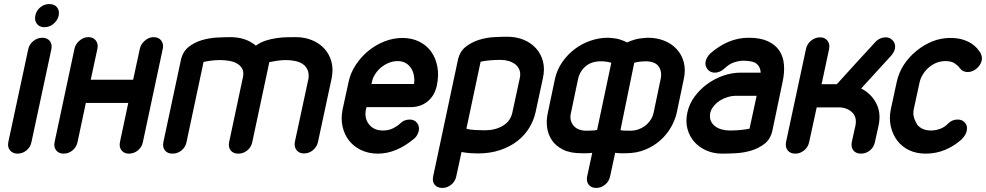

<svg xmlns="http://www.w3.org/2000/svg" viewBox="-20 -747 4858 946"><path d="M199 -613Q174 -613 161.5 -630Q149 -647 154 -670Q159 -695 178.5 -711Q198 -727 223 -727Q248 -727 261 -711Q274 -695 269 -670Q264 -647 244 -630Q224 -613 199 -613ZM119 -504Q124 -529 144.5 -545Q165 -561 188 -561Q213 -561 225.5 -545Q238 -529 233 -504L135 -47Q130 -22 110.5 -6Q91 10 66 10Q43 10 29.5 -6Q16 -22 21 -47Z M347 -507Q352 -530 372 -547Q392 -564 415 -564Q440 -564 452.5 -547Q465 -530 460 -507L427 -354H636L669 -507Q674 -530 694 -547Q714 -564 737 -564Q762 -564 774.5 -547Q787 -530 782 -507L684 -47Q679 -22 659.5 -6Q640 10 615 10Q592 10 579 -6Q566 -22 571 -47L612 -240H403L362 -47Q357 -22 337.5 -6Q318 10 293 10Q270 10 257 -6Q244 -22 249 -47Z M899 -47Q894 -22 874.5 -6Q855 10 830 10Q805 10 792.5 -6Q780 -22 785 -47L871 -450Q880 -492 908.5 -515Q937 -538 974 -549Q1011 -560 1049 -562Q1087 -564 1115 -564Q1191 -564 1241 -522Q1262 -538 1288 -546.5Q1314 -555 1341 -559Q1368 -563 1393 -563.5Q1418 -564 1438 -564Q1481 -564 1517.5 -549Q1554 -534 1578.5 -507Q1603 -480 1613 -443Q1623 -406 1614 -361L1547 -49Q1542 -24 1522.5 -7.5Q1503 9 1477 9Q1454 9 1441 -7.5Q1428 -24 1433 -49L1500 -360Q1503 -386 1495 -403.5Q1487 -421 1471.5 -431.5Q1456 -442 1434 -446.5Q1412 -451 1388 -451Q1368 -451 1347.5 -448Q1327 -445 1307 -441L1223 -47Q1218 -22 1198.5 -6Q1179 10 1154 10Q1129 10 1116.5 -6Q1104 -22 1109 -47L1177 -367Q1182 -391 1174 -407Q1166 -423 1149.5 -433Q1133 -443 1110.5 -447Q1088 -451 1064 -451Q1043 -451 1022.5 -448.5Q1002 -446 983 -442Z M1810 -333H2020Q2023 -356 2019 -376.5Q2015 -397 2004.5 -412.5Q1994 -428 1977.5 -437Q1961 -446 1939 -446Q1917 -446 1896 -437.5Q1875 -429 1858 -415Q1841 -401 1828.5 -382Q1816 -363 1812 -341ZM1951 -138Q1962 -149 1974 -153.5Q1986 -158 1998 -158Q2023 -158 2035.5 -140.5Q2048 -123 2043 -101Q2041 -93 2036 -83Q2031 -73 2022 -65Q1933 10 1842 10Q1797 10 1760.5 -7Q1724 -24 1700.5 -53.5Q1677 -83 1668 -122.5Q1659 -162 1668 -208L1697 -341Q1706 -386 1732 -426Q1758 -466 1794.5 -496Q1831 -526 1874.5 -543Q1918 -560 1963 -560Q2009 -560 2045.5 -542Q2082 -524 2104.5 -492.5Q2127 -461 2135 -418Q2143 -375 2132 -324Q2121 -275 2086.5 -247Q2052 -219 2001 -219H1786L1783 -208Q1774 -165 1798 -134.5Q1822 -104 1866 -104Q1896 -104 1918 -115.5Q1940 -127 1951 -138Z M2541 -362Q2546 -385 2539.5 -402Q2533 -419 2519 -430Q2505 -441 2486 -446.5Q2467 -452 2446 -452Q2424 -452 2397.5 -450Q2371 -448 2348 -443L2278 -113Q2293 -108 2320.5 -106.5Q2348 -105 2369 -105Q2420 -105 2458 -127.5Q2496 -150 2505 -195ZM2619 -195Q2610 -154 2587.5 -117Q2565 -80 2529 -52Q2493 -24 2444 -7.5Q2395 9 2334 9Q2316 9 2296 7.5Q2276 6 2254 2L2228 122Q2223 147 2203 163Q2183 179 2160 179Q2135 179 2122 163.5Q2109 148 2114 123L2236 -451Q2245 -493 2274 -516Q2303 -539 2339.5 -550.5Q2376 -562 2414 -564Q2452 -566 2480 -566Q2523 -566 2559 -551.5Q2595 -537 2620 -510Q2645 -483 2655 -445.5Q2665 -408 2655 -362Z M2975 -561Q3015 -559 3035.5 -552Q3056 -545 3070 -538Q3084 -545 3107.5 -552Q3131 -559 3173 -561Q3216 -561 3252.5 -546.5Q3289 -532 3314 -505Q3339 -478 3349 -440.5Q3359 -403 3349 -357L3314 -190Q3306 -155 3286 -120Q3266 -85 3234.5 -56.5Q3203 -28 3160 -10Q3117 8 3063 8Q3051 8 3038 8Q3025 8 3011 6L2986 122Q2981 147 2961 163Q2941 179 2918 179Q2893 179 2880.5 163Q2868 147 2873 122L2898 6Q2884 8 2870.5 8Q2857 8 2845 8Q2789 8 2753.5 -10Q2718 -28 2699 -56.5Q2680 -85 2675.5 -120Q2671 -155 2679 -190L2714 -357Q2724 -403 2750 -440.5Q2776 -478 2811.5 -505Q2847 -532 2889.5 -546.5Q2932 -561 2975 -561ZM2921 -101 2922 -107Q2925 -107 2927 -109L2933 -111ZM2793 -190Q2788 -169 2793 -152.5Q2798 -136 2808.5 -125Q2819 -114 2834.5 -108.5Q2850 -103 2866 -103Q2889 -103 2902.5 -104Q2916 -105 2922 -107L2992 -438Q2965 -445 2941 -445Q2894 -445 2865 -420Q2836 -395 2828 -357ZM3235 -357Q3243 -395 3225 -420Q3207 -445 3160 -445Q3149 -445 3135 -443.5Q3121 -442 3105 -438Q3088 -354 3071 -272Q3054 -190 3037 -106Q3042 -104 3053.5 -103.5Q3065 -103 3089 -103Q3105 -103 3122.5 -108.5Q3140 -114 3155.5 -125Q3171 -136 3183 -152.5Q3195 -169 3200 -190Z M3728 -389Q3727 -416 3709 -432Q3691 -448 3639 -448Q3613 -446 3592 -438Q3571 -430 3551 -411Q3528 -389 3502 -389Q3479 -389 3465.5 -406.5Q3452 -424 3457 -446Q3459 -455 3465 -465Q3471 -475 3479 -483Q3522 -521 3569.5 -541Q3617 -561 3669 -561Q3726 -561 3763 -544Q3800 -527 3819.5 -498Q3839 -469 3842.5 -429.5Q3846 -390 3836 -344L3786 -105Q3777 -62 3747.5 -39Q3718 -16 3681 -5Q3644 6 3605 8Q3566 10 3538 10Q3496 10 3460.5 -5.5Q3425 -21 3401 -48Q3377 -75 3367 -112.5Q3357 -150 3367 -194Q3376 -235 3402 -270.5Q3428 -306 3464 -332.5Q3500 -359 3543 -374Q3586 -389 3628 -389ZM3708 -275H3604Q3586 -275 3566 -269Q3546 -263 3529 -252.5Q3512 -242 3498.5 -226.5Q3485 -211 3480 -193Q3475 -170 3481.5 -153.5Q3488 -137 3502 -126Q3516 -115 3535 -109.5Q3554 -104 3575 -104Q3596 -104 3623 -106Q3650 -108 3673 -113Z M3967 -48Q3962 -22 3942 -6Q3922 10 3899 10Q3874 10 3861 -6Q3848 -22 3853 -48L3951 -505Q3956 -530 3976 -546.5Q3996 -563 4021 -563Q4044 -563 4057 -546.5Q4070 -530 4065 -505L4028 -332H4103Q4150 -384 4197 -435.5Q4244 -487 4292 -539Q4314 -563 4345 -563Q4353 -563 4361 -560Q4369 -557 4374 -552Q4395 -534 4389 -505Q4384 -488 4371 -473Q4332 -430 4297 -392Q4262 -354 4223 -311Q4271 -287 4296.5 -239.5Q4322 -192 4309 -129L4291 -48Q4286 -22 4266.5 -6Q4247 10 4222 10Q4197 10 4184.5 -6Q4172 -22 4177 -48L4195 -129Q4203 -171 4177.5 -194.5Q4152 -218 4111 -218H4004Z M4651 -138Q4671 -158 4698 -158Q4719 -158 4731 -146Q4749 -129 4743 -102Q4739 -82 4720 -63H4721Q4683 -28 4637.5 -9Q4592 10 4541 10Q4496 10 4460.5 -6.5Q4425 -23 4401 -54Q4378 -85 4369 -124Q4360 -163 4369 -208L4398 -342Q4408 -389 4433.5 -428Q4459 -467 4495 -496Q4530 -525 4572.5 -542.5Q4615 -560 4662 -560Q4698 -560 4723.5 -552Q4749 -544 4766.5 -532.5Q4784 -521 4794.5 -508.5Q4805 -496 4811 -487H4810Q4821 -469 4817 -449Q4815 -438 4807 -426Q4799 -414 4788 -406Q4768 -392 4748 -392Q4737 -392 4726.5 -396.5Q4716 -401 4710 -411Q4709 -412 4707.5 -413Q4706 -414 4706 -416Q4698 -425 4682.5 -435.5Q4667 -446 4638 -446Q4594 -446 4558 -416Q4541 -402 4528.5 -382.5Q4516 -363 4511 -342L4482 -208Q4478 -187 4483 -169Q4488 -151 4499 -134H4498Q4522 -104 4567 -104Q4589 -104 4611.5 -112Q4634 -120 4651 -138Z"/></svg>

Font: VDS
Style: Bold Italic
Weight: 700
Designer: artmaker
Foundry: artmaker
Version: Version 1.000 2009 initial release